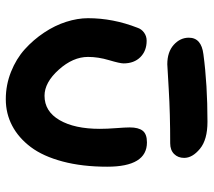

<svg xmlns="http://www.w3.org/2000/svg" viewBox="-56 -640 722 649"><g transform="rotate(90 304.5 -315.0)"><path d="M196.8 -520Q155.3 -520 131.1 -541.7Q106.9 -563.5 106.9 -592.8Q106.9 -635.3 163.1 -642.1Q265.1 -655.8 391.1 -655.8Q451.7 -655.8 482.4 -630.4Q513.2 -605 513.2 -577.1Q513.2 -556.2 500 -543Q486.8 -529.8 463.9 -529.8Q363.8 -529.8 281.7 -524.9Q199.7 -520 196.8 -520ZM41 -252Q41 -336.4 73.2 -418.9Q77.6 -432.6 89.6 -441.4Q101.6 -450.2 117.2 -450.2Q151.4 -450.2 172.6 -429Q193.8 -407.7 193.8 -372.1Q193.8 -359.9 182.9 -323.2Q171.9 -286.6 171.9 -252Q171.9 -201.2 215.1 -153.1Q258.3 -105 303.2 -105Q356 -105 385.5 -155.8Q415 -206.5 415 -292Q415 -316.4 412.6 -347.2Q410.2 -377.9 410.2 -393.1Q410.2 -422.4 421.4 -436.8Q432.6 -451.2 460.9 -451.2Q543 -451.2 543 -316.9Q543 -232.4 525.4 -166.3Q507.8 -100.1 476.6 -58.6Q445.3 -17.1 404.3 4.4Q363.3 25.9 314.9 25.9Q266.6 25.9 222.4 8.3Q178.2 -9.3 146 -38.3Q113.8 -67.4 89.6 -103.8Q65.4 -140.1 53.2 -178.5Q41 -216.8 41 -252Z"/></g></svg>

Font: Shantell Sans Irregular Bouncy
Style: Regular
Weight: 600
Designer: Stephen Nixon, Anya Danilova, Shantell Martin
Foundry: Arrow Type
Version: Version 1.006;[9816181b4]